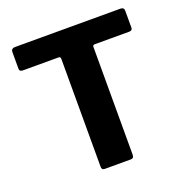

<svg xmlns="http://www.w3.org/2000/svg" viewBox="-132 -862 945 981"><g transform="rotate(-20 340.5 -371.0)"><path d="M33 -631C33 -621 39 -616 52 -616H245C253 -616 256 -612 256 -603V-17C256 -6 261 0 271 0H414C425 0 431 -6 431 -19V-606C431 -613 435 -616 442 -616H629C641 -616 647 -621 647 -631V-724C647 -736 640 -742 627 -742H53C41 -742 33 -735 33 -724Z"/></g></svg>

Font: Libre Franklin
Style: Bold
Weight: 700
Designer: Pablo Impallari, Rodrigo Fuenzalida
Foundry: Impallari Type
Version: Version 1.002; ttfautohint (v1.5)